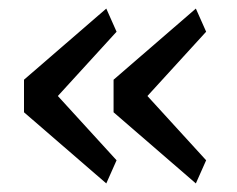

<svg xmlns="http://www.w3.org/2000/svg" viewBox="-20 -508 553 448"><path d="M228 -80 36 -246V-322L228 -488L252 -434L115 -284L252 -134ZM437 -80 245 -246V-322L437 -488L461 -434L324 -284L461 -134Z"/></svg>

Font: IBM Plex Sans KR
Style: Regular
Weight: 400
Designer: Mike Abbink; Paul van der Laan; Pieter van Rosmalen; Wujin Sim; Chorong Kim; Dohee Lee;
Foundry: Sandoll Inc.
Version: Version 1.001